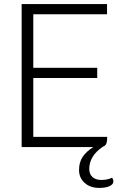

<svg xmlns="http://www.w3.org/2000/svg" viewBox="-20 -720 600 940"><path d="M535 169Q535 182 517 191Q499 200 466 200Q422 200 394.5 175.5Q367 151 367 112Q367 74 385 47.5Q403 21 437 0H86V-700H504V-650H143V-388H456V-338H143V-50H505Q505 -28 500.5 -17Q496 -6 484 -2Q417 43 417 107Q417 133 433 147Q449 161 476 161Q507 161 529 150Q535 159 535 169Z"/></svg>

Font: Krub Light
Style: Regular
Weight: 300
Designer: Ekaluck Peanpanawate
Foundry: Cadson Demak Co.,Ltd.
Version: Version 1.000; ttfautohint (v1.6)